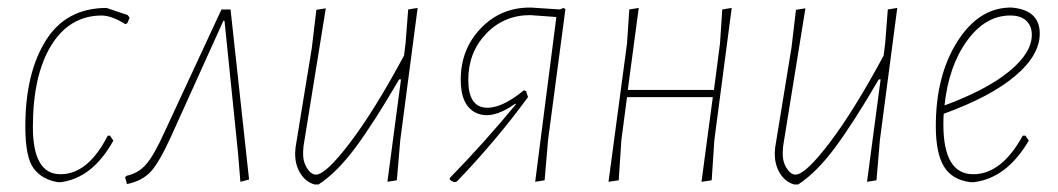

<svg xmlns="http://www.w3.org/2000/svg" viewBox="-20 -477 2799 508"><path d="M262 -456 318 -437 323 -430 317 -416 312 -413Q275 -436 248 -436Q163 -435 115 -356Q67 -277 67 -141Q67 -16 140 -16Q213 -16 265 -118H271L280 -105Q225 -6 141 5H133Q91 -2 69 -31.5Q47 -61 47 -142Q47 -283 101 -369.5Q155 -456 262 -456Z M566 -452H590L639 -2L616 4L610 -70L574 -422H571L434 -119Q402 -48 379 -23Q356 2 316 10L311 -8L315 -12Q345 -18 366 -41.5Q387 -65 415 -127Z M842 -455 783 -90 782 -75Q781 -50 792 -32.5Q803 -15 816 -15Q842 -15 906.5 -100Q971 -185 1049 -330L1053 -362L1060 -452L1085 -456L1039 -106L1030 0L1005 4L1041 -267H1036Q971 -155 921.5 -88Q872 -21 823 11H812Q788 4 774 -19.5Q760 -43 761 -74L762 -87L805 -350L817 -451Z M1184 5Q1176 4 1170 -2V-6Q1260 -98 1345 -201L1344 -203Q1282 -159 1240.5 -178Q1199 -197 1199 -266Q1199 -347 1252.5 -402.5Q1306 -458 1385 -457L1461 -452L1471 -456L1476 -453L1430 -106L1421 0L1396 4L1452 -432L1383 -437Q1313 -437 1266 -387.5Q1219 -338 1219 -266Q1219 -198 1261.5 -192.5Q1304 -187 1366 -238L1372 -236L1377 -220Q1292 -104 1189 3Z M1670 -456 1641 -239H1869L1885 -362L1891 -452L1916 -456L1870 -106L1863 0L1836 4L1866 -220H1639L1624 -106L1617 0L1590 4L1639 -362L1645 -452Z M2111 -455 2052 -90 2051 -75Q2050 -50 2061 -32.5Q2072 -15 2085 -15Q2111 -15 2175.5 -100Q2240 -185 2318 -330L2322 -362L2329 -452L2354 -456L2308 -106L2299 0L2274 4L2310 -267H2305Q2240 -155 2190.5 -88Q2141 -21 2092 11H2081Q2057 4 2043 -19.5Q2029 -43 2030 -74L2031 -87L2074 -350L2086 -451Z M2702 -105Q2644 -6 2557 5H2548Q2499 -1 2477.5 -36.5Q2456 -72 2456 -143Q2456 -276 2512 -365.5Q2568 -455 2651 -457H2656Q2731 -451 2731 -388Q2731 -331 2666 -276Q2601 -221 2477 -176Q2476 -167 2476 -148Q2476 -16 2555 -16Q2630 -16 2686 -118H2693ZM2653 -436Q2587 -436 2538.5 -369Q2490 -302 2479 -198Q2590 -239 2650 -288Q2710 -337 2710 -385Q2710 -408 2695.5 -422Q2681 -436 2653 -436Z"/></svg>

Font: Alegreya Sans Thin
Style: Italic
Weight: 100
Italic angle: -7°
Designer: Juan Pablo del Peral
Foundry: Huerta Tipografica
Version: Version 2.007